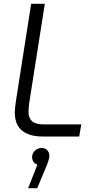

<svg xmlns="http://www.w3.org/2000/svg" viewBox="-20 -719 512 1011"><path d="M208 0Q156 0 122.5 -15Q89 -30 73.5 -58Q58 -86 58 -125Q58 -139 60 -156.5Q62 -174 64 -188L144 -699H216L134 -178Q133 -168 131.5 -155Q130 -142 130 -131Q130 -98 148.5 -81Q167 -64 210 -64H408L397 0ZM128 272 177 148Q163 143 156 132.5Q149 122 149 108Q149 95 156 84Q163 73 174.5 66.5Q186 60 199 60Q219 60 229.5 72.5Q240 85 240 102Q240 110 236 124Q232 138 226 152L176 272Z"/></svg>

Font: MuseoModerno Thin Light
Style: Italic
Weight: 300
Italic angle: -9°
Version: Version 1.003